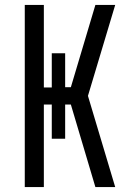

<svg xmlns="http://www.w3.org/2000/svg" viewBox="-20 -755 540 775"><path d="M80 0V-735H157V-402H189V-540H243V-403H266L365 -735H445L335 -368L445 0H365L266 -333H243V-195H189V-333H157V0Z"/></svg>

Font: Iosevka SS04
Style: Regular
Weight: 400
Monospace: yes
Designer: Belleve Invis
Foundry: Belleve Invis
Version: Version 19.0.0; ttfautohint (v1.8.4)